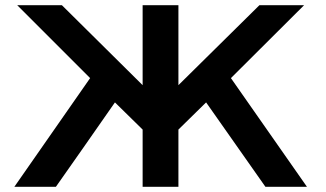

<svg xmlns="http://www.w3.org/2000/svg" viewBox="-20 -715 1248 735"><path d="M35 0 325 -416 46 -695H217L526 -389V-695H663V-389Q879 -603 973 -695H1144L864 -416L1155 0H996L769 -323L663 -219V0H526V-219L420 -323Q377 -261 296.5 -146Q216 -31 194 0Z"/></svg>

Font: Coval
Style: Heavy
Weight: 900
Foundry: Context Ltd
Version: Version 001.000